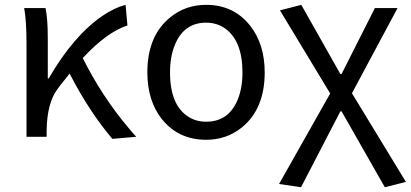

<svg xmlns="http://www.w3.org/2000/svg" viewBox="-20 -577 1732 810"><path d="M554.7 0 454.1 8.8Q359.4 -102.5 279.3 -255.9Q276.4 -261.7 273.4 -266.6Q267.6 -258.8 255.9 -244.1Q232.4 -215.8 221.7 -200.2Q178.7 -141.6 176.8 -28.3V0H91.8V-393.6Q91.8 -490.2 82 -543H171.9Q181.6 -500 181.6 -416V-246.1H185.5Q290 -426.8 413.1 -510.7Q463.9 -544.9 509.8 -556.6L517.6 -469.7Q430.7 -441.4 329.1 -332Q410.2 -169.9 522.5 -37.1Q539.1 -16.6 554.7 0Z M849.6 12.7Q733.4 12.7 663.1 -74.2Q601.6 -152.3 601.6 -271.5Q601.6 -425.8 698.2 -503.9Q762.7 -556.6 849.6 -556.6Q965.8 -556.6 1035.2 -468.8Q1096.7 -390.6 1096.7 -271.5Q1096.7 -117.2 1000 -39.1Q935.5 12.7 849.6 12.7ZM849.6 -63.5Q945.3 -63.5 983.4 -158.2Q1002.9 -207 1002.9 -271.5Q1002.9 -404.3 929.7 -457Q894.5 -481.4 849.6 -481.4Q755.9 -481.4 717.8 -387.7Q697.3 -337.9 697.3 -271.5Q697.3 -132.8 775.4 -84Q807.6 -63.5 849.6 -63.5Z M1250 212.9 1157.2 199.2 1373 -182.6 1161.1 -533.2 1251 -556.6 1416 -264.6H1420.9L1561.5 -543H1657.2L1464.8 -183.6L1692.4 190.4L1603.5 212.9L1420.9 -107.4H1416Z"/></svg>

Font: Taipei Sans TC Beta
Style: Regular
Weight: 400
Designer: JT Foundry
Foundry: JT Foundry
Version: Version 1.000